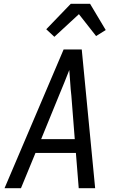

<svg xmlns="http://www.w3.org/2000/svg" viewBox="-20 -997 640 1017"><path d="M4 0 317 -735H413L484 0H397L382 -187H168L91 0ZM198 -260H376L358 -490Q354 -524 352 -558Q350 -592 347 -626Q334 -592 320 -558Q306 -524 292 -490ZM268 -802 225 -842 355 -977H457L540 -838L489 -806L398 -922Z"/></svg>

Font: Iosevka Extended Oblique
Style: Regular
Weight: 400
Width: 7
Italic angle: -9°
Monospace: yes
Designer: Belleve Invis
Foundry: Belleve Invis
Version: Version 32.0.1; ttfautohint (v1.8.4)